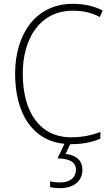

<svg xmlns="http://www.w3.org/2000/svg" viewBox="-20 -744 586 1004"><path d="M411 144C411 96 379 67 323 61L347 10C349 10 350 10 351 10C415 10 467 -2 505 -19V-54C466 -39 416 -26 353 -26C188 -26 99 -158 99 -359C99 -542 188 -688 361 -688C408 -688 456 -680 502 -655L517 -689C470 -713 418 -724 361 -724C164 -724 59 -562 59 -359C59 -149 151 -8 317 8L281 84C342 86 377 102 377 144C377 187 343 210 294 210C274 210 257 208 242 204V234C256 238 274 240 294 240C365 240 411 203 411 144Z"/></svg>

Font: Noto Sans Thai SemCond ExtLt
Style: Regular
Weight: 200
Width: 4
Designer: Monotype Design Team
Foundry: Monotype Imaging Inc.
Version: Version 2.002